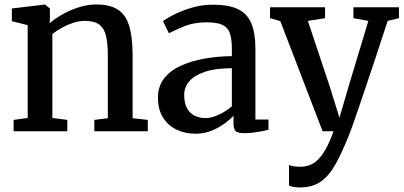

<svg xmlns="http://www.w3.org/2000/svg" viewBox="-20 -588 1810 860"><path d="M104 -59.5V-475.5L33 -493V-550L179 -567.5H182L203.5 -550V-508.5L202.5 -484Q224.5 -503.5 258.2 -522.8Q292 -542 331.8 -555Q371.5 -568 410.5 -568Q473.5 -568 509 -544.2Q544.5 -520.5 559.2 -470Q574 -419.5 574 -339.5V-58.5L642 -51V0H402.5V-51L463 -58.5V-339Q463 -393 454.8 -427.5Q446.5 -462 424.2 -478.2Q402 -494.5 360 -494.5Q334 -494.5 307 -485.5Q280 -476.5 256 -463Q232 -449.5 214.5 -436V-59.5L281.5 -51V0H41V-51Z M855 11Q810 11 772 -6.8Q734 -24.5 710.8 -60.5Q687.5 -96.5 687.5 -151Q687.5 -201 714.5 -236Q741.5 -271 788.2 -292.8Q835 -314.5 894.5 -325.2Q954 -336 1018.5 -336.5V-371Q1018.5 -415 1009.2 -440.5Q1000 -466 975.5 -477Q951 -488 906 -488Q848 -488 804.2 -469.8Q760.5 -451.5 736.5 -439L710 -493Q720.5 -502 753.8 -519.8Q787 -537.5 834.2 -552.2Q881.5 -567 934 -567Q1005 -567 1046.5 -546.8Q1088 -526.5 1106 -482.8Q1124 -439 1124 -369.5V-52.5H1182.5V-6.5Q1171.5 -3.5 1152.8 0Q1134 3.5 1113.2 6Q1092.5 8.5 1075.5 8.5Q1048 8.5 1037 0.5Q1026 -7.5 1026 -37.5V-69Q1013.5 -56 989.2 -37.2Q965 -18.5 930.8 -3.8Q896.5 11 855 11ZM901.5 -59Q927.5 -59 960.5 -74.5Q993.5 -90 1018.5 -112V-282.5Q945.5 -282.5 898 -266.5Q850.5 -250.5 827.8 -223.8Q805 -197 805 -163Q805 -126.5 817.5 -103.5Q830 -80.5 851.8 -69.8Q873.5 -59 901.5 -59Z M1324 251.5Q1308.5 251.5 1295.2 249.2Q1282 247 1274.5 243V150.5Q1280.5 154.5 1294.8 156.8Q1309 159 1324.5 159Q1345 159 1364.5 152.5Q1384 146 1402.5 128.8Q1421 111.5 1438.8 80Q1456.5 48.5 1474 0H1425L1235.5 -493.5L1189.5 -506.5V-555.5H1436V-506.5L1359 -494.5L1456.5 -202L1500.5 -60.5L1542 -203L1630 -494.5L1563 -506.5V-555.5H1767V-506.5L1716.5 -494.5Q1687 -403.5 1661.8 -328Q1636.5 -252.5 1616.5 -193Q1596.5 -133.5 1581.8 -90.5Q1567 -47.5 1557.5 -21Q1548 5.5 1544 15Q1513.5 91.5 1484.8 144.2Q1456 197 1418.5 224.2Q1381 251.5 1324 251.5Z"/></svg>

Font: Merriweather Medium
Style: Regular
Weight: 500
Version: Version 2.100